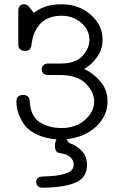

<svg xmlns="http://www.w3.org/2000/svg" viewBox="-20 -639 565 891"><path d="M56.2 -168Q56.2 -197.8 85.9 -198.2H87.9Q117.7 -198.2 118.2 -166Q120.1 -128.9 134.5 -104Q148.9 -79.1 172.4 -67.1Q195.8 -55.2 217.3 -50Q238.8 -44.9 264.2 -44.9Q333 -44.9 375 -83Q417 -121.1 417 -168Q417 -211.9 377.9 -251.5Q338.9 -291 254.9 -291H204.1Q174.3 -291 173.8 -317.9Q173.8 -329.1 181.4 -336.7Q189 -344.2 203.1 -344.2H262.2Q331.1 -344.2 363 -379.6Q395 -415 395 -454.1Q395 -500 357.4 -533Q319.8 -565.9 265.1 -565.9Q205.1 -565.9 169.9 -531.5Q134.8 -497.1 127 -437Q126 -428.2 125 -424.6Q124 -420.9 121.1 -414.6Q118.2 -408.2 111.6 -405.5Q105 -402.8 95.2 -402.8Q80.1 -402.8 73 -410.4Q65.9 -418 65.4 -423.1Q64.9 -428.2 64.9 -439.9V-586.9Q64.9 -619.1 91.8 -619.1Q96.7 -619.1 101.3 -617.7Q106 -616.2 110.6 -611.6Q115.2 -606.9 117.7 -604Q120.1 -601.1 126.5 -592.5Q132.8 -584 137.2 -579.1Q187 -619.1 265.1 -619.1Q346.2 -619.1 401.1 -570.6Q456.1 -522 456.1 -456.1Q456.1 -410.2 430.9 -374.5Q405.8 -338.9 370.1 -318.8Q413.1 -299.8 446 -261Q479 -222.2 479 -168Q479 -101.1 426 -51.5Q373 -2 289.1 6.8Q291 10.7 293.5 14.9Q295.9 19 296.4 20Q296.9 21 298.8 22.9Q300.8 24.9 305.2 25.9Q337.4 37.1 360.6 62.5Q383.8 87.9 383.8 126Q383.8 185.1 332.3 207.5Q280.8 230 189 231.9H176.8Q161.6 231.9 154.8 223.4Q147.9 214.8 147.9 206.1Q147.9 189.9 163.1 182.1Q167 180.2 210.4 178.5Q253.9 176.8 287.8 165.3Q321.8 153.8 321.8 125Q321.8 105 308.3 92.5Q294.9 80.1 277.8 75.2Q273.9 74.2 263.9 72.5Q253.9 70.8 249 69.3Q244.1 67.9 239.5 59.8Q234.9 51.8 234.9 38.1Q234.9 20 242.2 7.8Q186 2.9 146.5 -17.1Q106.9 -37.1 88.9 -65.7Q70.8 -94.2 63.5 -118.7Q56.2 -143.1 56.2 -168Z"/></svg>

Font: CMU Typewriter Text
Style: Light
Weight: 200
Version: Version 0.7.0